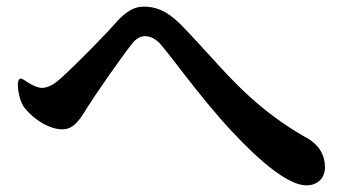

<svg xmlns="http://www.w3.org/2000/svg" viewBox="-20 -630 1040 579"><path d="M39 -392C35 -388 33 -381 34 -368C36 -343 43 -320 53 -306C82 -269 129 -240 168 -240C201 -240 219 -266 242 -304C271 -350 342 -452 378 -498C390 -513 403 -521 417 -521C431 -521 447 -515 463 -498C487 -470 509 -440 534 -408C579 -350 631 -285 681 -232C768 -139 851 -71 904 -71C937 -71 960 -92 960 -126C960 -160 944 -195 898 -218C766 -294 686 -381 611 -464C580 -498 550 -531 521 -560C482 -598 449 -610 414 -610C385 -610 364 -597 336 -569C307 -535 213 -438 160 -391C140 -373 122 -365 106 -365C95 -365 79 -372 63 -382C50 -391 43 -395 39 -392Z"/></svg>

Font: 寒蝉锦书宋Pro Soft
Style: Regular
Weight: 700
Designer: 寒蝉锦书宋{Warren} 思源宋体{Ryoko NISHIZUKA 西塚涼子 (kana & ideographs); Frank Grießhammer (Latin, Greek & Cyrillic); Wenlong ZHANG 
Foundry: Adobe & ChillType
Version: Version 2.000;Glyphs 3.1.1 (3135)